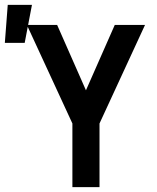

<svg xmlns="http://www.w3.org/2000/svg" viewBox="-80 -773 650 793"><path d="M219 0V-263L31 -670H156L275 -400L394 -670H519L331 -263V0ZM-60 -596 -48 -753H52L22 -596Z"/></svg>

Font: Lode Term
Style: Bold
Weight: 700
Monospace: yes
Designer: Belleve Invis
Foundry: Belleve Invis
Version: Version 29.2.0